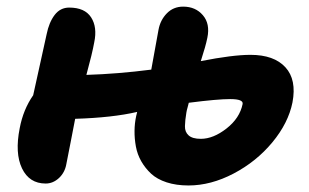

<svg xmlns="http://www.w3.org/2000/svg" viewBox="-20 -548 942 585"><path d="M119.1 11.2Q69.3 11.2 47.1 -34.9Q24.9 -81.1 40 -157.2Q50.8 -214.4 81.1 -257.8Q90.8 -302.2 122.1 -443.8Q129.4 -480 146.5 -502.4Q163.6 -524.9 190.9 -524.9Q238.3 -524.9 257.6 -495.1Q276.9 -465.3 267.1 -418.9Q261.2 -385.7 243.2 -319.8Q338.9 -322.8 440.9 -335.9Q461.9 -451.7 462.9 -457Q468.3 -486.8 488.3 -507.3Q508.3 -527.8 538.1 -527.8Q575.7 -527.8 598.1 -501.7Q620.6 -475.6 611.8 -433.1Q606.9 -408.2 591.8 -361.8Q689 -380.9 743.2 -380.9Q814.9 -380.9 849.6 -343Q884.3 -305.2 871.1 -235.8Q858.4 -172.9 809.8 -114.3Q761.2 -55.7 691.9 -19.3Q622.6 17.1 554.2 17.1Q517.1 17.1 487.8 7.6Q458.5 -2 440.4 -18.8Q422.4 -35.6 410.4 -56.6Q398.4 -77.6 394 -101.8Q389.6 -126 389.9 -149.2Q390.1 -172.4 395 -194.8Q395.5 -196.8 396.5 -200.9Q397.5 -205.1 397.9 -207Q322.8 -189.5 209 -186Q205.1 -163.6 196 -118.7Q187 -73.7 182.1 -47.9Q177.7 -22.5 159.7 -5.6Q141.6 11.2 119.1 11.2ZM547.9 -205.1Q543.9 -181.6 543.5 -163.8Q543 -146 554.7 -135.5Q566.4 -125 591.8 -125Q629.9 -125 670.2 -156.5Q710.4 -188 719.2 -231Q722.2 -246.1 681.2 -246.1Q642.6 -246.1 555.2 -234.9Q554.7 -231.9 551.8 -221.7Q548.8 -211.4 547.9 -205.1Z"/></svg>

Font: Shantell Sans Normal
Style: Bold Italic
Weight: 700
Italic angle: -11.31°
Designer: Stephen Nixon, Anya Danilova, Shantell Martin
Foundry: Arrow Type
Version: Version 1.006;[559af2be0]